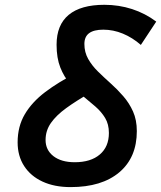

<svg xmlns="http://www.w3.org/2000/svg" viewBox="-20 -762 665 792"><path d="M271 9.8Q204.6 9.8 155.5 -12.9Q106.4 -35.6 79.6 -77.1Q52.7 -118.7 52.7 -174.8Q52.7 -240.7 82.5 -291Q112.3 -341.3 166.5 -382.3Q220.7 -423.3 294.4 -460.9L351.1 -378.4Q293.9 -345.7 252.9 -315.9Q211.9 -286.1 189.9 -254.6Q168 -223.1 168 -184.6Q168 -143.1 200.4 -117.9Q232.9 -92.8 288.1 -92.8Q354.5 -92.8 391.8 -124.8Q429.2 -156.7 429.2 -213.4Q429.2 -249.5 413.8 -275.1Q398.4 -300.8 373.5 -322.5Q348.6 -344.2 321.3 -366.5Q293.9 -388.7 269 -416.7Q244.1 -444.8 228.8 -483.6Q213.4 -522.5 213.4 -577.6Q213.4 -659.2 263.4 -700.7Q313.5 -742.2 410.6 -742.2Q470.2 -742.2 524.7 -724.6Q579.1 -707 624.5 -672.9L561 -576.7Q526.4 -606.9 486.8 -623.3Q447.3 -639.6 406.2 -639.6Q367.2 -639.6 347.7 -625.2Q328.1 -610.8 328.1 -580.6Q328.1 -546.4 343.8 -518.8Q359.4 -491.2 384.3 -466.8Q409.2 -442.4 436.5 -418Q463.9 -393.6 488.5 -365.2Q513.2 -336.9 528.8 -302Q544.4 -267.1 544.4 -221.2Q544.4 -112.3 472.2 -51.3Q399.9 9.8 271 9.8Z"/></svg>

Font: Cascadia Mono Medium
Style: Italic
Weight: 500
Italic angle: -10°
Monospace: yes
Designer: Aaron Bell
Foundry: Saja Typeworks
Version: Version 2407.024